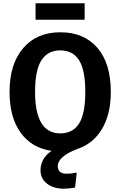

<svg xmlns="http://www.w3.org/2000/svg" viewBox="-20 -904 731 1166"><path d="M494 -884V-784H196V-884ZM449 1Q331 46 331 105Q331 151 385 151Q414 151 446 144L436 235Q399 242 368 242Q305 242 265.5 211.5Q226 181 226 130Q226 59 293 12Q173 -5 105.5 -98Q38 -191 38 -346Q38 -515 120.5 -611.5Q203 -708 346 -708Q490 -708 571.5 -613.5Q653 -519 653 -346Q653 -211 599.5 -121Q546 -31 449 1ZM193 -346Q193 -94 346 -94Q422 -94 460 -153.5Q498 -213 498 -346Q498 -479 460 -538.5Q422 -598 346 -598Q270 -598 231.5 -538Q193 -478 193 -346Z"/></svg>

Font: Fira Sans SemiBold
Style: Regular
Weight: 600
Designer: bBox Type GmbH & Carrois Corporate GbR & Edenspiekermann AG
Foundry: bBox Type GmbH & Carrois Corporate GbR & Edenspiekermann AG
Version: Version 4.301;PS 004.301;hotconv 1.0.88;makeotf.lib2.5.64775